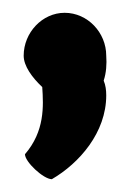

<svg xmlns="http://www.w3.org/2000/svg" viewBox="-20 -303 213 300"><path d="M17 -216C17 -200 30 -182 46 -167C48 -137 50 -98 19 -62C19 -50 48 -23 61 -23C104 -48 146 -96 146 -154C146 -162 145 -170 142 -177C146 -189 147 -203 146 -216C146 -252 117 -283 81 -283C46 -283 17 -252 17 -216Z"/></svg>

Font: Ampere
Style: SCSuCnd
Weight: 400
Version: Version 1